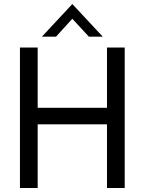

<svg xmlns="http://www.w3.org/2000/svg" viewBox="-20 -933 718 953"><path d="M79 -697H167V-398H511V-697H599V0H511V-316H167V0H79ZM339 -913 490 -751H421L339 -840L258 -751H188Z"/></svg>

Font: HK Grotesk
Style: Regular
Weight: 400
Designer: Alfredo Marco Pradil
Foundry: Hanken Design Co.
Version: Version 3.001